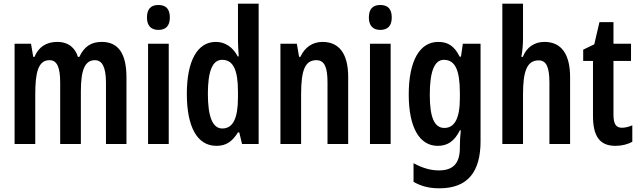

<svg xmlns="http://www.w3.org/2000/svg" viewBox="-20 -780 3461 1040"><path d="M531 -553C472 -553 435 -526 410 -472H402C388 -519 352 -553 290 -553C231 -553 188 -525 167 -472H160L148 -543H59V0H171V-269C171 -385 186 -454 248 -454C288 -454 306 -418 306 -332V0H418V-284C418 -397 438 -454 494 -454C534 -454 554 -416 554 -331V0H665V-360C665 -490 621 -553 531 -553Z M838 -753C796 -753 776 -730 776 -685C776 -641 798 -618 838 -618C879 -618 900 -641 900 -685C900 -729 881 -753 838 -753ZM894 -543H782V0H894Z M1152 10C1205 10 1238 -13 1269 -63H1276L1291 0H1381V-760H1269V-559C1269 -538 1271 -511 1273 -474H1268C1241 -526 1198 -553 1149 -553C1049 -553 992 -450 992 -272C992 -93 1048 10 1152 10ZM1184 -84C1132 -84 1106 -147 1106 -272C1106 -392 1130 -456 1183 -456C1243 -456 1269 -402 1269 -283V-252C1269 -137 1241 -84 1184 -84Z M1727 -553C1673 -553 1631 -524 1607 -472H1600L1588 -543H1499V0H1611V-269C1611 -402 1633 -454 1694 -454C1739 -454 1754 -413 1754 -333V0H1866V-363C1866 -489 1817 -553 1727 -553Z M2040 -753C1998 -753 1978 -730 1978 -685C1978 -641 2000 -618 2040 -618C2081 -618 2102 -641 2102 -685C2102 -729 2083 -753 2040 -753ZM2096 -543H1984V0H2096Z M2354 -553C2254 -553 2194 -452 2194 -268C2194 -90 2252 10 2351 10C2405 10 2442 -16 2471 -74H2476C2473 -46 2471 -14 2471 8V20C2471 110 2430 143 2357 143C2313 143 2270 131 2220 104V205C2262 229 2305 240 2360 240C2516 240 2583 148 2583 -15V-543H2487L2477 -473H2470C2441 -531 2406 -553 2354 -553ZM2384 -456C2445 -456 2471 -401 2471 -276V-249C2471 -140 2443 -87 2387 -87C2333 -87 2308 -143 2308 -267C2308 -392 2333 -456 2384 -456Z M2813 -574V-760H2701V0H2813V-269C2813 -396 2835 -453 2898 -453C2939 -453 2956 -417 2956 -333V0H3068V-362C3068 -485 3022 -553 2929 -553C2875 -553 2832 -524 2812 -472H2804C2810 -504 2813 -538 2813 -574Z M3349 -88C3315 -88 3303 -111 3303 -159V-450H3398V-543H3303V-660H3227L3199 -540L3139 -511V-450H3192V-152C3192 -43 3228 10 3313 10C3349 10 3379 2 3405 -12V-101C3386 -93 3366 -88 3349 -88Z"/></svg>

Font: Noto Sans Arabic UI XCn SmBd
Style: Regular
Weight: 600
Width: 2
Designer: Monotype Design Team, Nadine Chahine and Nizar Qandah
Foundry: Monotype Imaging Inc.
Version: Version 2.010